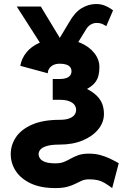

<svg xmlns="http://www.w3.org/2000/svg" viewBox="-20 -717 631 969"><path d="M303.3 -490.2 189.1 -489.5 64.6 -684H186ZM464.7 -696.7Q489.6 -696.7 508.9 -688.7Q528.2 -680.7 539.4 -672.7Q550.6 -664.6 550.6 -664.6L516.3 -585Q516.3 -585 502.3 -593.1Q488.4 -601.2 467.3 -601.2Q451.3 -601.2 437 -592.4Q422.7 -583.7 413 -566.4L365.7 -489.5L262.4 -493.6L329.7 -605.8Q357.6 -655.3 392.6 -676Q427.6 -696.7 464.7 -696.7ZM281.6 12.7Q240.2 12.7 216.9 19.6Q193.6 26.5 184.2 37.5Q174.8 48.5 174.8 60.7Q174.8 71.5 181.7 82.3Q188.6 93.1 206.9 100.1Q225.3 107.2 259.4 107.4Q285.3 107.4 303.3 100Q321.3 92.5 338 82.9Q354.8 73.3 376 65.9Q397.2 58.4 428.9 58.4Q460.2 58.4 485.9 65.4Q511.7 72.4 534.4 83.2Q557.1 94 579.3 106.7L546.2 232.2Q523.7 215.5 507.1 205.9Q490.4 196.2 472.8 192.1Q455.1 188.1 428.9 188.1Q408.5 188.1 393 194.8Q377.5 201.6 360.9 210.2Q344.3 218.8 320.5 225.5Q296.7 232.2 259.4 232.2Q185.3 232.2 135.2 208.6Q85.2 185.1 59.7 146.1Q34.2 107.1 34.2 60.7Q34.2 14.4 60.8 -25Q87.5 -64.4 142.4 -88.3Q197.3 -112.3 281.6 -112.3Q309.8 -112.3 328 -118.8Q346.3 -125.2 355.2 -136.6Q364.2 -147.9 364.2 -162.3Q364.2 -177 355.2 -188.5Q346.3 -200 328 -206.6Q309.8 -213.3 281.6 -213.3Q263.6 -213.3 254.8 -213.3Q246.1 -213.3 246.1 -213.3V-318.2Q246.1 -318.2 254.1 -318.2Q262 -318.2 281.6 -318.2Q300.9 -318.2 314 -322.8Q327.1 -327.3 334 -336.2Q340.8 -345 340.8 -357.4Q340.8 -369.8 334 -378.4Q327.1 -386.9 314 -391.2Q300.9 -395.5 281.6 -395.5Q262.6 -395.5 249.1 -388.8Q235.5 -382 228.4 -370.9Q221.3 -359.9 221.3 -347.2L82.5 -384.8Q88.5 -421.4 113.1 -452.1Q137.7 -482.9 180.3 -501.7Q222.9 -520.5 281.6 -520.5Q340.5 -520.5 385.6 -501Q430.8 -481.4 456.2 -449Q481.7 -416.5 481.7 -377.9Q481.7 -354.5 476.8 -334.9Q471.9 -315.2 458.4 -298.9Q445 -282.5 419.1 -268.1Q452 -250.9 470.5 -231.6Q489 -212.4 496.8 -190.2Q504.6 -168 504.6 -141.6Q504.6 -99.6 476.1 -64.5Q447.7 -29.3 397.5 -8.3Q347.3 12.7 281.6 12.7Z"/></svg>

Font: Giphurs SC
Style: Regular
Weight: 400
Version: Version 0.920